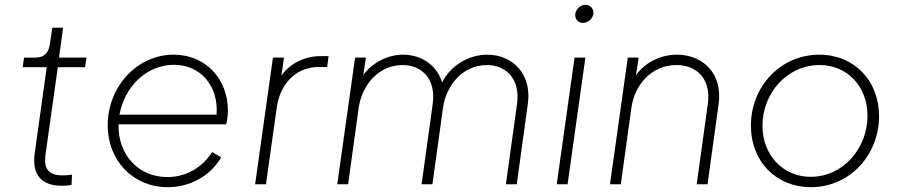

<svg xmlns="http://www.w3.org/2000/svg" viewBox="-20 -765 3735 797"><path d="M236 6C242 6 263 6 277 2L279 -40C269 -38 251 -37 238 -37C164 -37 164 -87 169 -124L220 -486H333L339 -526H225L242 -650H197L187 -582C182 -545 162 -526 128 -526H80L74 -486H174L124 -128C112 -40 152 6 236 6Z M676 12C769 12 854 -35 898 -112L861 -134C819 -69 752 -30 675 -30C556 -30 472 -120 472 -242V-249H919C923 -266 926 -287 926 -306C926 -439 832 -538 701 -538C546 -538 427 -402 427 -245C427 -99 532 12 676 12ZM476 -289C496 -403 587 -496 702 -496C812 -496 888 -409 879 -289Z M1039 0H1084L1129 -320C1143 -417 1208 -487 1304 -487H1338L1344 -532H1311C1245 -532 1184 -502 1148 -451L1159 -526H1113Z M1380 0H1425L1469 -318C1483 -415 1554 -495 1651 -495C1731 -495 1791 -437 1776 -332L1730 0H1775L1819 -318C1833 -415 1904 -495 2001 -495C2081 -495 2141 -437 2126 -332L2080 0H2125L2171 -333C2189 -459 2106 -538 2003 -538C1925 -538 1851 -493 1815 -423C1793 -496 1728 -538 1653 -538C1589 -538 1526 -505 1488 -454L1499 -526H1454Z M2291 0H2336L2410 -526H2365ZM2368 -707C2365 -687 2380 -670 2400 -670C2421 -670 2440 -687 2443 -707C2446 -728 2431 -745 2410 -745C2390 -745 2371 -728 2368 -707Z M2512 0H2557L2601 -318C2615 -415 2686 -495 2788 -495C2873 -495 2933 -437 2918 -332L2872 0H2917L2963 -333C2981 -459 2898 -538 2790 -538C2721 -538 2657 -505 2620 -453L2631 -526H2586Z M3346 12C3507 12 3629 -121 3629 -283C3629 -430 3526 -538 3381 -538C3220 -538 3097 -406 3097 -243C3097 -96 3201 12 3346 12ZM3145 -243C3145 -379 3248 -495 3382 -495C3498 -495 3581 -405 3581 -285C3581 -148 3479 -31 3345 -31C3230 -31 3145 -122 3145 -243Z"/></svg>

Font: Mluvka ExtraLight
Style: Italic
Weight: 200
Italic angle: -8°
Designer: Modified by Jiří Krblich, Original typeface by Gumpita Rahayu
Foundry: Gumpita Rahayu & Jiří Krblich
Version: Version 2.000;Glyphs 3.1.1 (3134)